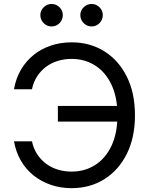

<svg xmlns="http://www.w3.org/2000/svg" viewBox="-20 -955 769 985"><path d="M347.2 10.3Q290.5 10.3 241.2 -6.6Q191.9 -23.4 152.6 -54.7Q113.3 -85.9 87.4 -130.4Q61.5 -174.8 51.8 -230H144Q151.9 -192.4 170.9 -163.6Q189.9 -134.8 217 -114.7Q244.1 -94.7 277.3 -84.7Q310.5 -74.7 347.2 -74.7Q415 -74.7 468.3 -108.6Q521.5 -142.6 552 -207Q582.5 -271.5 582.5 -363.3Q582.5 -455.6 552 -520.3Q521.5 -585 468.3 -618.9Q415 -652.8 347.2 -652.8Q310.5 -652.8 277.3 -642.8Q244.1 -632.8 217 -612.8Q189.9 -592.8 170.9 -564Q151.9 -535.2 144 -497.1H51.8Q61.5 -553.7 87.9 -598.1Q114.3 -642.6 153.3 -673.8Q192.4 -705.1 241.7 -721.4Q291 -737.8 347.2 -737.8Q441.9 -737.8 515.4 -691.7Q588.9 -645.5 630.6 -561.8Q672.4 -478 672.4 -363.3Q672.4 -249.5 630.6 -165.8Q588.9 -82 515.4 -35.9Q441.9 10.3 347.2 10.3ZM276.9 -331.1V-411.6H614.3V-331.1ZM450.2 -819.3Q426.3 -819.3 409.2 -836.4Q392.1 -853.5 392.1 -877.4Q392.1 -900.9 409.2 -917.7Q426.3 -934.6 450.2 -934.6Q473.6 -934.6 490.5 -917.7Q507.3 -900.9 507.3 -877.4Q507.3 -853.5 490.5 -836.4Q473.6 -819.3 450.2 -819.3ZM244.6 -819.3Q220.7 -819.3 203.9 -836.4Q187 -853.5 187 -877.4Q187 -900.9 204.1 -917.7Q221.2 -934.6 244.6 -934.6Q268.6 -934.6 285.4 -917.7Q302.2 -900.9 302.2 -877.4Q302.2 -853.5 285.4 -836.4Q268.6 -819.3 244.6 -819.3Z"/></svg>

Font: Inter 18pt
Style: Regular
Weight: 400
Designer: Rasmus Andersson
Foundry: rsms
Version: Version 4.001;git-66647c0bb